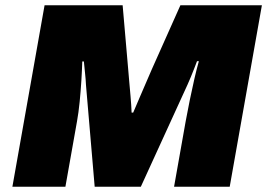

<svg xmlns="http://www.w3.org/2000/svg" viewBox="-20 -708 1013 728"><path d="M27 0 149 -688H445L466 -446Q467 -434 469.5 -405Q472 -376 475 -342.5Q478 -309 479 -281H485Q497 -309 508.5 -336Q520 -363 532 -390.5Q544 -418 556 -446L664 -688H973L851 0H640L684 -248Q691 -286 699.5 -328Q708 -370 717 -409Q726 -448 734 -476H727Q723 -465 716.5 -448.5Q710 -432 703.5 -416Q697 -400 691 -387L514 0H339L306 -386Q305 -408 302.5 -430.5Q300 -453 298 -475H292Q291 -442 288.5 -402Q286 -362 282 -321.5Q278 -281 272 -248L228 0Z"/></svg>

Font: Archivo SemiBold Black
Style: Italic
Weight: 900
Italic angle: -10°
Version: Version 2.001